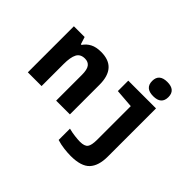

<svg xmlns="http://www.w3.org/2000/svg" viewBox="-215 -1082 1630 1630"><g transform="rotate(45 600.0 -267.5)"><path d="M1042 -695Q1042 -780 945 -780Q847 -780 847 -695Q847 -609 945 -609Q1042 -609 1042 -695ZM214 0V-264Q214 -346 235 -386Q256 -426 310 -426Q349 -426 369 -399.5Q389 -373 389 -310V0H554V-356Q554 -563 367 -563Q308 -563 269.5 -543Q231 -523 207 -487H199L178 -553H49V0ZM1035 26V-553H702V-428L870 -415V-12Q870 55 851.5 79.5Q833 104 778 104Q756 104 716.5 99.5Q677 95 640 85V221Q681 234 726.5 239.5Q772 245 808 245Q933 245 984 190.5Q1035 136 1035 26Z"/></g></svg>

Font: Noto Sans Mono UI ExtraBold
Style: Regular
Weight: 800
Designer: Monotype Design team
Foundry: Monotype Imaging Inc.
Version: 1.000